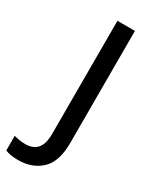

<svg xmlns="http://www.w3.org/2000/svg" viewBox="-307 -772 827 1026"><g transform="rotate(30 106.5 -259.0)"><path d="M2 196Q-24 196 -43.5 192.5Q-63 189 -77 183V93Q-61 97 -43 100Q-25 103 -5 103Q20 103 42 93Q64 83 77.5 57Q91 31 91 -16V-714H199V-21Q199 92 144.5 144Q90 196 2 196Z"/></g></svg>

Font: Noto Sans Telugu Medium
Style: Regular
Weight: 500
Designer: Jelle Bosma - Monotype Design Team
Foundry: Monotype Imaging Inc.
Version: Version 2.005; ttfautohint (v1.8.4.7-5d5b)